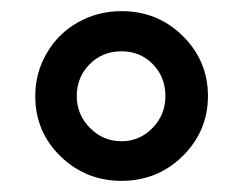

<svg xmlns="http://www.w3.org/2000/svg" viewBox="-20 -716 440 348"><path d="M356.9 -542Q356.9 -478.5 311.3 -433.3Q265.6 -388.2 200.2 -388.2Q135.7 -388.2 89.8 -432.6Q43.9 -477.1 43.9 -542Q43.9 -584 64.7 -619.6Q85.4 -655.3 121.3 -675.5Q157.2 -695.8 200.2 -695.8Q266.1 -695.8 311.5 -650.6Q356.9 -605.5 356.9 -542ZM279.8 -542Q279.8 -576.2 257.1 -599.6Q234.4 -623 200.2 -623Q165.5 -623 142.3 -599.4Q119.1 -575.7 119.1 -542Q119.1 -508.3 143.1 -484.1Q167 -460 200.2 -460Q232.9 -460 256.3 -483.9Q279.8 -507.8 279.8 -542Z"/></svg>

Font: TypoPRO Liberation Sans
Style: Bold
Weight: 700
Designer: Steve Matteson
Foundry: Ascender Corporation
Version: Version 2.00.1